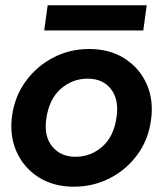

<svg xmlns="http://www.w3.org/2000/svg" viewBox="-20 -693 616 725"><path d="M259 12Q181 12 124.5 -24.5Q68 -61 41.5 -122.5Q15 -184 26 -259Q37 -332 78.5 -388Q120 -444 182 -476Q244 -508 316 -508Q395 -508 451.5 -471.5Q508 -435 534.5 -374Q561 -313 550 -238Q540 -165 498.5 -108.5Q457 -52 394.5 -20Q332 12 259 12ZM265 -101Q323 -101 366.5 -139.5Q410 -178 420 -250Q430 -316 399.5 -356Q369 -396 311 -396Q254 -396 210 -358Q166 -320 155 -246Q145 -179 177 -140Q209 -101 265 -101ZM147 -578 160 -673H534L521 -578Z"/></svg>

Font: Host Grotesk
Style: Bold Italic
Weight: 700
Italic angle: -8°
Designer: Doğukan Karapınar
Foundry: Element Type
Version: Version 1.003; ttfautohint (v1.8.4.7-5d5b)